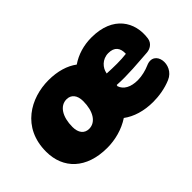

<svg xmlns="http://www.w3.org/2000/svg" viewBox="-69 -802 1111 1111"><g transform="rotate(-45 486.5 -247.0)"><path d="M320 12C386 12 454 -6 510 -43C557 -8 621 12 697 12C745 12 799 3 846 -17C939 -56 916 -204 821 -162C794 -150 756 -140 722 -140C664 -140 626 -162 614 -199L616 -207C704 -201 795 -211 873 -216C898 -218 929 -234 934 -270C951 -390 883 -505 707 -505C643 -505 584 -487 536 -454C492 -487 431 -506 356 -506C211 -506 54 -421 54 -223C54 -83 150 12 320 12ZM324 -140C286 -140 263 -168 263 -216C263 -299 298 -354 352 -354C390 -354 413 -326 413 -278C413 -195 378 -140 324 -140ZM622 -295 623 -299C629 -333 661 -372 712 -372C762 -372 783 -344 781 -297C733 -291 678 -292 622 -295Z"/></g></svg>

Font: SN Pro Black
Style: Italic
Weight: 900
Italic angle: -9°
Designer: Tobias Whetton
Foundry: Supernotes
Version: Version 1.001;Glyphs 3.2 (3249)